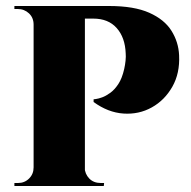

<svg xmlns="http://www.w3.org/2000/svg" viewBox="-20 -620 636 640"><path d="M252 -600H344Q427 -600 477.5 -577.5Q528 -555 551.5 -517.5Q575 -480 577 -436Q580 -376 554.5 -331Q529 -286 486 -262Q443 -238 391.5 -241.5Q340 -245 292 -280V-289Q292 -289 300 -290Q308 -291 320.5 -295.5Q333 -300 347.5 -310.5Q362 -321 374.5 -340Q387 -359 394 -390Q397 -403 398.5 -417.5Q400 -432 399 -442Q397 -495 369 -526.5Q341 -558 291 -558H261Q261 -558 258.5 -568.5Q256 -579 254 -589.5Q252 -600 252 -600ZM263 -600V0H92V-600ZM95 -62 96 0H28V-10Q30 -10 34 -10Q38 -10 40 -10Q62 -10 77 -25Q92 -40 92 -62ZM94 -538H92Q92 -561 76.5 -575.5Q61 -590 39 -590Q38 -590 33.5 -590Q29 -590 28 -590V-600H95ZM260 -62H262Q263 -40 277.5 -25Q292 -10 316 -10Q317 -10 321 -10Q325 -10 327 -10L326 0H259Z"/></svg>

Font: Cinzel ExtraBold
Style: Regular
Weight: 800
Designer: Natanael Gama
Version: Version 2.000